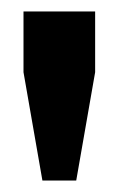

<svg xmlns="http://www.w3.org/2000/svg" viewBox="-20 -749 207 335"><path d="M54 -434 21 -623V-729H146V-623L113 -434Z"/></svg>

Font: Mona Sans Condensed
Style: Bold
Weight: 700
Width: 3
Designer: Deni Anggara
Foundry: GitHub
Version: Version 2.000